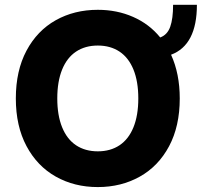

<svg xmlns="http://www.w3.org/2000/svg" viewBox="-20 -757 837 787"><path d="M681.2 -532.7Q716.8 -454.6 716.8 -353.5Q716.8 -239.7 673.1 -157.7Q629.4 -75.7 553 -33Q476.6 9.8 380.9 9.8Q284.7 9.8 208.5 -33.2Q132.3 -76.2 88.6 -158.2Q44.9 -240.2 44.9 -353.5Q44.9 -467.3 88.6 -549.3Q132.3 -631.3 208.5 -674.1Q284.7 -716.8 380.9 -716.8Q459.5 -716.8 525.6 -687.7Q591.8 -658.7 636.7 -603.5Q666 -614.3 677.7 -647.2Q689.5 -680.2 689.5 -737.3H787.1Q787.1 -572.3 681.2 -532.7ZM380.9 -570.3Q329.1 -570.3 291.7 -545.4Q254.4 -520.5 234.6 -471.7Q214.8 -422.9 214.8 -353.5Q214.8 -284.2 234.6 -235.4Q254.4 -186.5 291.7 -161.6Q329.1 -136.7 380.9 -136.7Q432.6 -136.7 470 -161.6Q507.3 -186.5 527.1 -235.4Q546.9 -284.2 546.9 -353.5Q546.9 -422.9 527.1 -471.7Q507.3 -520.5 470 -545.4Q432.6 -570.3 380.9 -570.3Z"/></svg>

Font: Pretendard GOV ExtraBold
Style: Regular
Weight: 800
Designer: Base glyphs from Inter by Rasmus Andersson; Hangeul glyphs from Noto Sans CJK(Source Han Sans) by Jang Soo-young and Kan
Foundry: Kil Hyung-jin
Version: Version 1.309